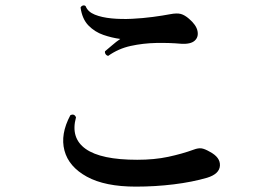

<svg xmlns="http://www.w3.org/2000/svg" viewBox="-20 -724 1040 715"><path d="M486 -29Q371 -29 303.5 -66Q236 -103 220 -163.5Q204 -224 242 -295Q257 -302 263 -287Q242 -210 299 -169.5Q356 -129 491 -129Q555 -129 606.5 -140Q658 -151 702 -167Q718 -173 730 -171.5Q742 -170 761 -159Q801 -138 799 -107Q797 -76 751 -62Q696 -46 627 -37.5Q558 -29 486 -29ZM383 -516Q377 -517 373.5 -522Q370 -527 371 -533Q381 -541 397 -555Q413 -569 428 -579Q397 -583 365 -594Q333 -605 309.5 -629Q286 -653 280 -696Q283 -702 289 -703.5Q295 -705 299 -701Q307 -680 333 -669.5Q359 -659 395.5 -655.5Q432 -652 472 -654Q512 -656 549.5 -661Q587 -666 613 -671Q639 -676 653.5 -672Q668 -668 684 -654Q711 -631 715.5 -608.5Q720 -586 705 -572.5Q690 -559 655 -561Q610 -565 561.5 -564Q513 -563 467 -553Q421 -543 383 -516Z"/></svg>

Font: Zen Old Mincho
Style: Bold
Weight: 700
Designer: Yoshimichi Ohira
Foundry: Positype
Version: Version 1.500